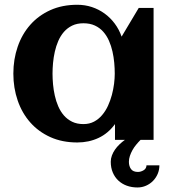

<svg xmlns="http://www.w3.org/2000/svg" viewBox="-20 -598 746 821"><path d="M661.6 108.9Q661.6 128.4 654.3 145.5Q647 162.6 634.3 175.5Q621.6 188.5 604.5 196Q587.4 203.6 567.9 203.6Q543 203.6 522.2 196Q501.5 188.5 486.1 174.1Q470.7 159.7 462.2 139.4Q453.6 119.1 453.6 93.8Q453.6 80.1 458.5 66.9Q463.4 53.7 471.7 41.7Q480 29.8 491 19.3Q502 8.8 514.2 0H471.7V-67.4Q442.4 -27.3 401.1 -8.1Q359.9 11.2 310.5 11.2Q246.1 11.2 195.3 -11.7Q144.5 -34.7 109.4 -74.5Q74.2 -114.3 55.7 -168Q37.1 -221.7 37.1 -283.2Q37.1 -344.7 55.7 -398.4Q74.2 -452.1 109.4 -491.9Q144.5 -531.7 195.3 -554.7Q246.1 -577.6 310.5 -577.6Q343.3 -577.6 372.8 -567.9Q402.3 -558.1 427 -540.3Q451.7 -522.5 470.5 -497.3Q489.3 -472.2 500 -441.4L573.2 -564H636.7V0H581.1Q571.3 9.8 562.3 20.8Q553.2 31.7 546.4 43.9Q539.6 56.2 535.4 68.8Q531.2 81.5 531.2 93.8Q531.2 112.8 540.3 125Q549.3 137.2 569.8 137.2Q582 137.2 594 130.1Q606 123 606.4 108.9ZM470.7 -283.2Q470.7 -305.2 468.5 -329.6Q466.3 -354 460.9 -377.9Q455.6 -401.9 446 -423.6Q436.5 -445.3 421.6 -462.2Q406.7 -479 385.7 -488.8Q364.7 -498.5 336.9 -498.5Q309.1 -498.5 288.6 -488.5Q268.1 -478.5 253.4 -461.7Q238.8 -444.8 229.2 -422.9Q219.7 -400.9 214.4 -377Q209 -353 206.8 -328.9Q204.6 -304.7 204.6 -283.2Q204.6 -261.7 206.8 -237.3Q209 -212.9 214.4 -189Q219.7 -165 229.2 -143.1Q238.8 -121.1 253.4 -104.2Q268.1 -87.4 288.6 -77.4Q309.1 -67.4 336.9 -67.4Q362.3 -67.4 382.1 -77.9Q401.9 -88.4 416.7 -106Q431.6 -123.5 441.9 -146Q452.1 -168.5 458.5 -192.4Q464.8 -216.3 467.8 -240Q470.7 -263.7 470.7 -283.2Z"/></svg>

Font: Aclonica
Style: Regular
Weight: 400
Version: Version 1.001